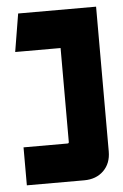

<svg xmlns="http://www.w3.org/2000/svg" viewBox="-47 -635 429 670"><g transform="rotate(-5 167.5 -300.0)"><path d="M20 0V-133H174Q179 -133 179 -138V-467H20L42 -600H315V-93Q315 -51 289 -25.5Q263 0 221 0Z"/></g></svg>

Font: Karantina
Style: Bold
Weight: 700
Designer: Rony Koch
Foundry: Rony Koch
Version: Version 1.000; ttfautohint (v1.8.3)